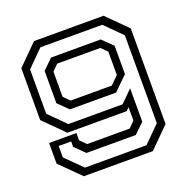

<svg xmlns="http://www.w3.org/2000/svg" viewBox="-126 -817 907 933"><g transform="rotate(-20 328.0 -350.0)"><path d="M508 -700 611 -597V-103L508 0H151L47.5 -103V-209.5H189V-172L219.5 -141.5H439.5L470 -172V-241L455 -226H148L45 -329V-597L148 -700ZM487 -661H167L83 -577V-348L167 -264H447.5L508.5 -324.5V-152L457 -102H201.5L151 -152V-180H86.5V-121L170.5 -37.5H488.5L572.5 -121V-575.5ZM455.5 -596.5 508.5 -544.5V-398L437.5 -328.5H198.5L147 -379V-546L198.5 -596.5ZM439.5 -558.5H216.5L186 -528V-398L216.5 -367.5H429.5L470 -407.5V-528Z"/></g></svg>

Font: Tourney Expanded
Style: Regular
Weight: 400
Width: 7
Designer: Tyler Finck
Foundry: Etcetera Type Co
Version: Version 1.010; ttfautohint (v1.8.3)